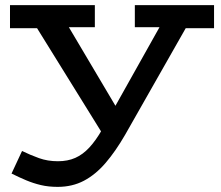

<svg xmlns="http://www.w3.org/2000/svg" viewBox="-20 -491 864 749"><path d="M205 238Q169 238 139.5 231Q110 224 82.5 212.5Q55 201 25 186L66 98Q99 114 132.5 126Q166 138 206 138Q244 138 273.5 125Q303 112 328.5 84.5Q354 57 378 15L641 -454H746L468 35Q431 99 392 144.5Q353 190 307.5 214Q262 238 205 238ZM398 60 88 -440H216L469 -13ZM19 -381V-471H350V-385H179L171 -381ZM506 -385V-471H815V-381H669L659 -385Z"/></svg>

Font: BioRhyme SemiExpanded Medium
Style: Regular
Weight: 500
Width: 6
Designer: Aoife Mooney
Foundry: Aoife Mooney Type
Version: Version 1.600;gftools[0.9.33]